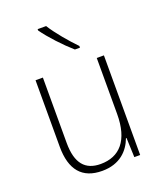

<svg xmlns="http://www.w3.org/2000/svg" viewBox="-142 -908 807 958"><g transform="rotate(-20 261.0 -428.5)"><path d="M218 -816H173V-809C205 -763 267 -697 313 -657H340V-666C300 -707 247 -769 218 -816ZM439 -580H401V-283C401 -142 340 -76 239 -76C158 -76 115 -124 115 -233V-580H76V-227C76 -104 129 -41 235 -41C330 -41 379 -95 401 -154H404L408 -51H439Z"/></g></svg>

Font: Noto Sans Tamil UI SemiCondensed ExtraLight
Style: Regular
Weight: 200
Width: 4
Designer: Jelle Bosma - Monotype Design Team
Foundry: Monotype Imaging Inc.
Version: Version 2.004